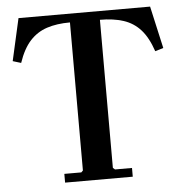

<svg xmlns="http://www.w3.org/2000/svg" viewBox="-50 -718 731 766"><g transform="rotate(-5 316.0 -335.0)"><path d="M579 -670 617 -501 584 -491Q565 -547 537 -578Q509 -609 469 -622Q429 -635 375 -635V-42L383 -35H451V0H180V-35H248L255 -42V-635Q202 -635 162.5 -622Q123 -609 94.5 -578Q66 -547 47 -491L14 -501L52 -670Z"/></g></svg>

Font: Brygada 1918 SemiBold
Style: Regular
Weight: 600
Designer: Mateusz Machalski | Borys Kosmynka | Przemek Hoffer
Foundry: NIEPODLEGLA 2018
Version: Version 3.006